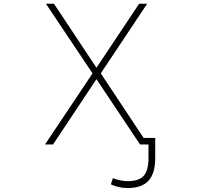

<svg xmlns="http://www.w3.org/2000/svg" viewBox="-20 -752 1040 1002"><path d="M790 -32.2V73.2Q790 153.3 754.9 191.4Q719.7 229.5 645.5 229.5Q600.6 229.5 558.6 210L569.3 177.7Q609.4 193.4 645.5 193.4Q704.1 193.4 729.5 166Q754.9 138.7 754.9 73.2V2H738.3H718.8H710.9L483.4 -338.9L256.8 2H214.8L462.9 -369.1L219.7 -732.4H261.7L483.4 -398.4L706.1 -732.4H748L505.9 -369.1L729.5 -32.2Z"/></svg>

Font: GenEi Gothic M ExtraLight
Style: Regular
Weight: 200
Designer: o_tamon (Modified); [Source Han Sans]
Ryoko NISHIZUKA  (kana & ideographs); Paul D. Hunt (Latin, Greek & Cyrillic); Wenl
Version: Version 1.1a;Original Version 1.004